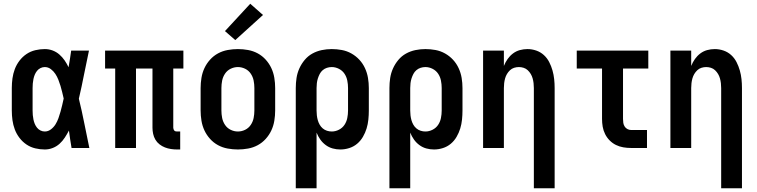

<svg xmlns="http://www.w3.org/2000/svg" viewBox="-20 -790 4040 1025"><path d="M219 8Q194 8 168.5 2Q143 -4 121.5 -18.5Q100 -33 84 -54Q68 -75 59 -99Q50 -123 46.5 -148.5Q43 -174 43 -200V-320Q43 -346 46.5 -371.5Q50 -397 59 -421Q68 -445 84 -466Q100 -487 121.5 -501.5Q143 -516 168.5 -522Q194 -528 219 -528Q241 -528 261 -520.5Q281 -513 297 -499Q313 -485 325 -467.5Q337 -450 346 -431Q350 -454 353.5 -476Q357 -498 360 -520H455Q441 -456 428.5 -391.5Q416 -327 401 -263Q417 -198 430 -132Q443 -66 457 0H362Q358 -23 354.5 -46.5Q351 -70 348 -93Q338 -74 326 -55.5Q314 -37 298 -22.5Q282 -8 261.5 0Q241 8 219 8ZM219 -88Q237 -88 252 -99.5Q267 -111 276.5 -126.5Q286 -142 292 -159Q298 -176 303 -193.5Q308 -211 312 -228.5Q316 -246 320 -264Q316 -281 312 -298Q308 -315 303 -331.5Q298 -348 291.5 -364.5Q285 -381 275.5 -395.5Q266 -410 251.5 -421Q237 -432 219 -432Q207 -432 196 -426.5Q185 -421 177.5 -411.5Q170 -402 165.5 -391Q161 -380 158.5 -368Q156 -356 155 -344Q154 -332 154 -320V-200Q154 -188 155 -176Q156 -164 158.5 -152Q161 -140 165.5 -129Q170 -118 177.5 -108.5Q185 -99 196 -93.5Q207 -88 219 -88Z M925 8Q909 8 892.5 5.5Q876 3 860.5 -3Q845 -9 831.5 -19.5Q818 -30 809.5 -44.5Q801 -59 797.5 -75.5Q794 -92 794 -108V-424H706V0H595V-424H541V-520H959V-424H905V-108Q905 -104 906.5 -100Q908 -96 910.5 -93Q913 -90 917 -89Q921 -88 925 -88H942V8Z M1250 8Q1223 8 1195.5 3Q1168 -2 1144 -15Q1120 -28 1101.5 -48.5Q1083 -69 1071.5 -93.5Q1060 -118 1055.5 -145.5Q1051 -173 1051 -200V-320Q1051 -347 1055.5 -374.5Q1060 -402 1071.5 -426.5Q1083 -451 1101.5 -471.5Q1120 -492 1144 -505Q1168 -518 1195.5 -523Q1223 -528 1250 -528Q1277 -528 1304.5 -523Q1332 -518 1356 -505Q1380 -492 1398.5 -471.5Q1417 -451 1428.5 -426.5Q1440 -402 1444.5 -374.5Q1449 -347 1449 -320V-200Q1449 -173 1444.5 -145.5Q1440 -118 1428.5 -93.5Q1417 -69 1398.5 -48.5Q1380 -28 1356 -15Q1332 -2 1304.5 3Q1277 8 1250 8ZM1250 -88Q1270 -88 1288.5 -97Q1307 -106 1318.5 -123Q1330 -140 1334 -160Q1338 -180 1338 -200V-320Q1338 -340 1334 -360Q1330 -380 1318.5 -397Q1307 -414 1288.5 -423Q1270 -432 1250 -432Q1230 -432 1211.5 -423Q1193 -414 1181.5 -397Q1170 -380 1166 -360Q1162 -340 1162 -320V-200Q1162 -180 1166 -160Q1170 -140 1181.5 -123Q1193 -106 1211.5 -97Q1230 -88 1250 -88ZM1236 -576 1181 -624 1316 -770 1384 -710Z M1559 215V-320Q1559 -347 1563 -373.5Q1567 -400 1578 -424.5Q1589 -449 1606.5 -470Q1624 -491 1647.5 -504Q1671 -517 1697.5 -522.5Q1724 -528 1751 -528Q1778 -528 1805 -523Q1832 -518 1856 -504.5Q1880 -491 1898.5 -471Q1917 -451 1928.5 -426Q1940 -401 1944.5 -374Q1949 -347 1949 -320V-200Q1949 -176 1946.5 -151.5Q1944 -127 1937 -104Q1930 -81 1917.5 -59.5Q1905 -38 1886.5 -22.5Q1868 -7 1844.5 0.5Q1821 8 1797 8Q1776 8 1756 2.5Q1736 -3 1719 -15.5Q1702 -28 1690 -45Q1678 -62 1670 -82V215ZM1751 -88Q1771 -88 1789.5 -97.5Q1808 -107 1819 -123.5Q1830 -140 1834 -160Q1838 -180 1838 -200V-320Q1838 -340 1834 -360Q1830 -380 1819 -396.5Q1808 -413 1789.5 -422.5Q1771 -432 1751 -432Q1738 -432 1725.5 -428Q1713 -424 1703 -415.5Q1693 -407 1687 -395.5Q1681 -384 1677 -371.5Q1673 -359 1671.5 -346Q1670 -333 1670 -320V-200Q1670 -187 1671.5 -174Q1673 -161 1676.5 -148.5Q1680 -136 1686.5 -124.5Q1693 -113 1703 -104.5Q1713 -96 1725.5 -92Q1738 -88 1751 -88Z M2059 215V-320Q2059 -347 2063 -373.5Q2067 -400 2078 -424.5Q2089 -449 2106.5 -470Q2124 -491 2147.5 -504Q2171 -517 2197.5 -522.5Q2224 -528 2251 -528Q2278 -528 2305 -523Q2332 -518 2356 -504.5Q2380 -491 2398.5 -471Q2417 -451 2428.5 -426Q2440 -401 2444.5 -374Q2449 -347 2449 -320V-200Q2449 -176 2446.5 -151.5Q2444 -127 2437 -104Q2430 -81 2417.5 -59.5Q2405 -38 2386.5 -22.5Q2368 -7 2344.5 0.5Q2321 8 2297 8Q2276 8 2256 2.5Q2236 -3 2219 -15.5Q2202 -28 2190 -45Q2178 -62 2170 -82V215ZM2251 -88Q2271 -88 2289.5 -97.5Q2308 -107 2319 -123.5Q2330 -140 2334 -160Q2338 -180 2338 -200V-320Q2338 -340 2334 -360Q2330 -380 2319 -396.5Q2308 -413 2289.5 -422.5Q2271 -432 2251 -432Q2238 -432 2225.5 -428Q2213 -424 2203 -415.5Q2193 -407 2187 -395.5Q2181 -384 2177 -371.5Q2173 -359 2171.5 -346Q2170 -333 2170 -320V-200Q2170 -187 2171.5 -174Q2173 -161 2176.5 -148.5Q2180 -136 2186.5 -124.5Q2193 -113 2203 -104.5Q2213 -96 2225.5 -92Q2238 -88 2251 -88Z M2830 215V-320Q2830 -333 2828.5 -346Q2827 -359 2823.5 -371.5Q2820 -384 2813.5 -395Q2807 -406 2797.5 -415Q2788 -424 2775.5 -428Q2763 -432 2750 -432Q2737 -432 2724.5 -428Q2712 -424 2702.5 -415Q2693 -406 2686.5 -395Q2680 -384 2676.5 -371.5Q2673 -359 2671.5 -346Q2670 -333 2670 -320V0H2559V-520H2670V-438Q2678 -458 2690 -475Q2702 -492 2718.5 -504.5Q2735 -517 2755 -522.5Q2775 -528 2796 -528Q2820 -528 2843 -520Q2866 -512 2883.5 -496Q2901 -480 2912 -458.5Q2923 -437 2929.5 -414Q2936 -391 2938.5 -367.5Q2941 -344 2941 -320V215Z M3349 0Q3328 0 3307.5 -3.5Q3287 -7 3268.5 -16Q3250 -25 3235 -40Q3220 -55 3210.5 -74Q3201 -93 3197.5 -113.5Q3194 -134 3194 -155V-424H3059V-520H3441V-424H3306V-155Q3306 -144 3307.5 -134Q3309 -124 3314.5 -115Q3320 -106 3329.5 -101Q3339 -96 3349 -96H3434V0Z M3830 215V-320Q3830 -333 3828.5 -346Q3827 -359 3823.5 -371.5Q3820 -384 3813.5 -395Q3807 -406 3797.5 -415Q3788 -424 3775.5 -428Q3763 -432 3750 -432Q3737 -432 3724.5 -428Q3712 -424 3702.5 -415Q3693 -406 3686.5 -395Q3680 -384 3676.5 -371.5Q3673 -359 3671.5 -346Q3670 -333 3670 -320V0H3559V-520H3670V-438Q3678 -458 3690 -475Q3702 -492 3718.5 -504.5Q3735 -517 3755 -522.5Q3775 -528 3796 -528Q3820 -528 3843 -520Q3866 -512 3883.5 -496Q3901 -480 3912 -458.5Q3923 -437 3929.5 -414Q3936 -391 3938.5 -367.5Q3941 -344 3941 -320V215Z"/></svg>

Font: Iosevka SS04
Style: Bold
Weight: 700
Monospace: yes
Designer: Belleve Invis
Foundry: Belleve Invis
Version: Version 19.0.0; ttfautohint (v1.8.4)